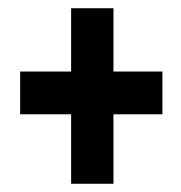

<svg xmlns="http://www.w3.org/2000/svg" viewBox="-20 -550 440 467"><path d="M153 -103V-272H29V-376H153V-530H256V-376H375V-272H256V-103Z"/></svg>

Font: Inconsolata Condensed Black
Style: Regular
Weight: 900
Width: 3
Monospace: yes
Designer: Raph Levien, Cyreal, Brenton Simpson
Foundry: Raph Levien, Cyreal, Google
Version: Version 3.001; ttfautohint (v1.8.2.53-6de2)